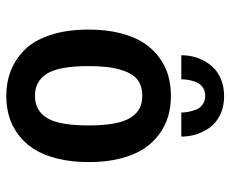

<svg xmlns="http://www.w3.org/2000/svg" viewBox="-81 -640 732 610"><g transform="rotate(90 285.0 -335.0)"><path d="M155.5 -545Q155.5 -564.5 160 -583Q164.5 -601.5 174.5 -619.5Q184.5 -637.5 199.2 -651Q214 -664.5 236.2 -672.8Q258.5 -681 285.5 -681Q319 -681 344.8 -668.5Q370.5 -656 385 -635.8Q399.5 -615.5 406.8 -592.5Q414 -569.5 414 -545H337.5Q337.5 -554.5 335.8 -565Q334 -575.5 329.2 -589.5Q324.5 -603.5 312.8 -612.2Q301 -621 284.5 -621Q267.5 -621 256 -612.2Q244.5 -603.5 239.8 -589.5Q235 -575.5 233.5 -565.2Q232 -555 232 -545ZM284.5 11Q241.5 11 205 -3.2Q168.5 -17.5 138.5 -47.2Q108.5 -77 91.2 -129Q74 -181 74 -251Q74 -307 85.5 -351.8Q97 -396.5 116.5 -426Q136 -455.5 163 -475.2Q190 -495 220.2 -503.5Q250.5 -512 284.5 -512Q318.5 -512 348.5 -503.5Q378.5 -495 405.8 -475.2Q433 -455.5 452.5 -426Q472 -396.5 483.5 -351.8Q495 -307 495 -251Q495 -195 483.5 -150Q472 -105 452.5 -75.2Q433 -45.5 405.8 -25.8Q378.5 -6 348.5 2.5Q318.5 11 284.5 11ZM378.5 -251Q378.5 -299.5 372 -333Q365.5 -366.5 352.8 -385.5Q340 -404.5 323.5 -412.8Q307 -421 284.5 -421Q254 -421 234 -406.5Q214 -392 202 -353.5Q190 -315 190 -251Q190 -156.5 214 -118.2Q238 -80 284.5 -80Q331 -80 354.8 -118.2Q378.5 -156.5 378.5 -251Z"/></g></svg>

Font: League Mono Narrow Medium
Style: Regular
Weight: 500
Width: 3
Designer: Tyler Finck
Foundry: The League of Moveable Type / Tyler Finck
Version: Version 2.210